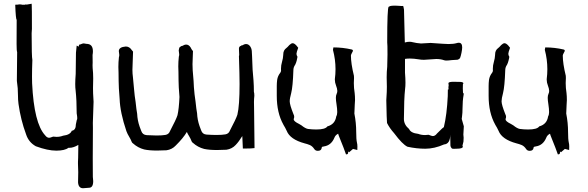

<svg xmlns="http://www.w3.org/2000/svg" viewBox="-20 -789 3146 1028"><path d="M424.8 218.8Q399.9 218.8 397.9 187L398.9 132.8Q398.9 110.8 397.5 88.4V77.6Q397.5 62.5 398.4 56.2L399.4 -13.2Q373 2.4 352.5 2.4L347.7 2Q326.2 17.6 281.7 17.6Q235.4 17.6 171.9 -5.9Q133.3 -27.3 119.6 -69.8Q90.8 -147.5 79.1 -232.4Q76.2 -252.9 76.2 -278.8Q76.2 -318.4 70.8 -351.6L70.3 -357.4Q70.8 -362.8 71.8 -509.8Q68.8 -517.1 68.8 -554.2L69.3 -683.6Q64.5 -683.6 61.5 -763.7Q77.1 -763.7 83 -765.6Q94.7 -765.6 98.6 -763.7H114.7Q117.2 -766.1 118.7 -766.1Q120.1 -766.1 121.6 -764.2L149.4 -769L149.9 -761.2Q150.9 -754.9 150.9 -633.8Q149.4 -621.1 149.4 -610.8Q149.4 -484.9 153.3 -467.8Q151.4 -418.5 151.4 -379.4Q151.4 -360.4 151.9 -343.8Q162.1 -128.4 221.7 -64.5Q231.4 -51.3 243.2 -51.3Q248.5 -51.3 264.6 -57.6Q273.9 -56.2 282.7 -56.2Q301.8 -56.2 317.9 -62.5Q356 -66.9 364.3 -88.9Q386.2 -91.8 386.2 -123Q388.7 -131.3 391.1 -146.5Q393.6 -148.4 393.6 -156.2Q393.6 -165 390.6 -182.1Q390.6 -252.4 384.8 -305.2Q382.8 -318.8 382.8 -338.9Q382.8 -361.3 385.3 -393.1L386.7 -506.8Q386.7 -511.7 390.6 -544.9Q393.6 -543.9 396 -542.2Q398.4 -540.5 400.9 -539.1L403.8 -549.8Q410.6 -550.8 416.7 -553.7Q422.9 -556.6 428.7 -556.6L442.9 -554.2Q477.5 -554.2 477.5 -514.2Q477.5 -505.4 475.6 -494.6L476.1 -454.1Q475.6 -452.1 475.6 -439.5Q475.6 -426.3 476.1 -424.3Q479 -398.9 479 -368.2L478 -316.9L478.5 -289.1Q481 -251 481 -244.1Q480 -207.5 477.1 -130.9L477.5 -103.5L476.6 56.2L477.1 158.2Q479 171.9 479 180.7Q479 216.3 456.5 216.3Z M821.3 17.1Q778.8 17.1 752 11.2Q718.3 2.4 692.4 -21Q687.5 -23.9 685.5 -28.8Q679.7 -43.9 671.1 -57.6Q662.6 -71.3 656.7 -86.9Q623 -187 620.6 -258.8Q615.2 -322.8 615.2 -355.5L614.7 -399.9Q613.8 -415.5 613.8 -430.7Q613.8 -456.5 616.7 -482.4Q618.7 -488.8 618.7 -494.6Q618.7 -501 617.4 -506.3Q616.2 -511.7 616.2 -515.1Q616.2 -537.1 653.3 -540Q672.9 -540 685.1 -521.5Q687.5 -518.1 692.4 -512.7L689 -415.5Q689 -395 691.9 -374Q695.3 -341.8 698 -308.8Q700.7 -275.9 706.1 -242.7Q707.5 -232.9 710.4 -205.1Q712.9 -185.5 714.4 -179.7Q715.8 -145 727.5 -111.3L736.3 -87.9Q743.2 -66.9 765.6 -65.4Q795.9 -63.5 818.4 -63.5Q848.1 -63.5 866 -66.7Q883.8 -69.8 890.1 -86.9Q922.9 -148.9 930.2 -171.9Q938 -205.1 940.9 -270Q936 -327.6 936 -358.4L935.5 -402.8Q934.6 -418.5 934.6 -433.6Q934.6 -459.5 937.5 -485.4Q939.5 -491.7 939.5 -497.6Q939.5 -503.9 938.2 -509.3Q937 -514.6 937 -518.1Q937 -522.5 938.5 -525.9Q939 -538.6 951.2 -541Q949.2 -541.5 949.2 -542Q949.2 -543 955.6 -543Q967.3 -550.3 977.1 -550.3Q990.7 -550.3 1000.5 -535.2Q1003.4 -530.3 1004.9 -526.9Q1006.3 -523.4 1013.2 -515.6L1010.7 -445.3L1011.7 -413.1Q1018.1 -341.8 1018.1 -323.2Q1021 -282.7 1026.9 -245.6Q1028.3 -235.8 1031.2 -208Q1033.7 -188.5 1035.2 -182.6Q1036.6 -147.9 1048.3 -114.3L1057.1 -90.8Q1064 -69.8 1086.4 -68.4Q1116.7 -66.4 1139.2 -66.4Q1168.9 -66.4 1186.8 -69.6Q1204.6 -72.8 1210.9 -89.8Q1243.7 -151.9 1251 -174.8Q1262.7 -223.1 1262.7 -338.9Q1262.7 -384.8 1259.3 -488.8Q1260.7 -491.2 1260.7 -494.1L1259.3 -528.3Q1259.3 -541.5 1272 -543.9Q1270 -544.4 1270 -544.9Q1270 -545.9 1276.4 -545.9Q1288.1 -553.2 1297.9 -553.2Q1311.5 -553.2 1321.3 -538.1Q1327.6 -527.3 1328.1 -516.6Q1328.1 -502.4 1329.6 -488.3Q1330.6 -482.9 1332.5 -416Q1338.9 -344.7 1338.9 -328.4Q1338.9 -312 1339.4 -297.9Q1341.8 -290.5 1341.8 -276.4Q1339.8 -258.3 1339.8 -242.7L1340.3 -213.9Q1340.3 -181.6 1342.8 3.9Q1326.7 6.3 1292.5 6.3H1280.3Q1278.3 -26.4 1277.3 -60.5Q1258.8 -30.3 1241.7 -12.7Q1222.2 8.3 1192.4 12.7Q1165 14.2 1142.1 14.2Q1099.6 14.2 1072.8 8.3Q1039.1 -0.5 1013.2 -23.9Q1008.3 -26.9 1006.3 -31.7Q1000.5 -46.9 992.2 -60.5Q985.4 -70.8 980.5 -82.5Q960.9 -49.3 920.9 -9.8Q901.4 11.2 871.6 15.6Q844.2 17.1 821.3 17.1Z M1832.5 37.6Q1822.3 7.3 1798.3 -51.3Q1792 -66.4 1790.5 -73.2Q1775.4 -65.4 1770.5 -51.8Q1753.4 -10.3 1713.4 -4.9L1710.4 -3.9Q1702.6 -3.9 1702.6 2Q1700.7 18.6 1681.6 18.6Q1668.9 18.6 1662.6 8.8Q1652.3 -6.8 1638.7 -12.5Q1625 -18.1 1610.8 -21.5Q1533.2 -42.5 1515.1 -88.4Q1507.3 -105.5 1498 -120.1L1497.1 -122.1Q1461.9 -185.1 1461.9 -275.4V-328.6Q1461.9 -344.2 1463.9 -360.8Q1466.8 -382.3 1481 -399.9Q1484.9 -406.2 1484.9 -411.1L1484.4 -419.9Q1484.4 -439.5 1490 -457.8Q1495.6 -476.1 1496.6 -496.1V-498Q1496.6 -520 1513.7 -532.2Q1517.6 -534.7 1529.3 -547.9Q1539.6 -557.6 1546.9 -557.6Q1555.7 -557.6 1566.9 -545.4Q1573.2 -538.6 1576.7 -533.2Q1567.4 -508.8 1567.4 -501Q1567.4 -493.2 1572.8 -484.9Q1572.8 -481 1568.4 -463.9Q1565.4 -452.1 1560.5 -442.4Q1550.8 -429.2 1550.8 -412.6Q1547.9 -325.2 1539.1 -290.5Q1531.2 -261.7 1531.2 -246.6Q1531.2 -228 1551.3 -177.7Q1555.2 -170.9 1555.2 -163.6Q1555.2 -158.2 1552.7 -152.3V-149.9Q1552.7 -139.2 1581.1 -125.5L1594.2 -117.7Q1614.7 -101.1 1628.9 -98.6Q1651.4 -95.7 1673.8 -95.7Q1721.7 -95.7 1732.9 -112.3Q1773.9 -123.5 1780.3 -165.5Q1785.6 -174.8 1785.6 -188.5Q1785.6 -206.5 1782 -229.2Q1778.3 -252 1778.3 -265.1Q1778.3 -277.8 1782.2 -285.9Q1786.1 -293.9 1786.1 -302.2Q1785.6 -314.9 1779.3 -330.8Q1772.9 -346.7 1772.9 -362.3V-365.7Q1776.4 -392.1 1776.4 -418.5Q1776.4 -470.7 1762.7 -522Q1763.2 -527.8 1765.1 -535.2Q1815.4 -535.2 1863.8 -523.9Q1869.6 -522 1869.6 -518.6Q1869.6 -513.7 1865.7 -508.3Q1858.9 -496.1 1858.9 -491.7Q1858.9 -449.2 1875 -383.3L1875.5 -371.1Q1874.5 -357.9 1874.5 -344.2Q1874.5 -317.9 1878.9 -291Q1880.9 -273.9 1880.9 -252.9L1879.4 -228Q1877.9 -209.5 1877.9 -192.4L1877.4 -181.2Q1887.2 -131.3 1887.2 -82Q1887.2 -43 1891.1 -25.9Q1893.6 -17.1 1893.6 -4.4L1893.1 14.2L1870.1 8.3L1849.1 26.4L1843.8 21.5V22L1844.2 24.4Q1844.2 33.2 1841.6 35.4Q1838.9 37.6 1832.5 37.6Z M2409.7 7.8Q2404.3 7.8 2402.8 7.1Q2401.4 6.3 2399.9 6.3Q2391.6 -2 2391.6 -12.2L2390.6 -68.4Q2390.6 -18.1 2357.4 -15.6Q2305.7 7.3 2256.8 7.3Q2210.4 7.3 2161.6 -3.4Q2134.8 -16.1 2090.3 -75.7Q2065.9 -103 2052.2 -130.4Q2052.2 -146 2050.3 -167.5L2048.3 -252.4Q2048.3 -258.8 2050.8 -296.9L2051.3 -324.7L2050.3 -375Q2050.3 -405.3 2053.2 -431.2L2054.7 -496.6Q2054.7 -555.7 2053.2 -562.5Q2053.2 -747.6 2061 -752.7Q2068.8 -757.8 2079.1 -758.3Q2089.4 -758.8 2095.7 -758.8Q2102.5 -758.8 2106.4 -758.3Q2119.1 -756.8 2131.8 -756.8Q2135.7 -756.8 2136.5 -757.1Q2137.2 -757.3 2137.7 -757.3Q2140.1 -757.3 2143.1 -737.3L2147.5 -561.5Q2160.6 -565.4 2172.4 -565.4Q2181.6 -565.4 2189.9 -563Q2209 -558.1 2233.9 -556.2L2285.6 -559.1Q2367.2 -553.2 2380.9 -553.2Q2408.2 -553.2 2424.8 -558.1Q2431.2 -560.1 2436.5 -560.1Q2454.6 -560.1 2454.6 -535.2Q2454.6 -524.9 2450.9 -506.6Q2447.3 -488.3 2442.9 -477.5Q2436 -470.7 2430.2 -469.2Q2393.6 -467.3 2380.9 -465.3L2370.1 -464.8Q2363.8 -464.8 2358.4 -466.3Q2339.8 -473.1 2315.9 -473.1L2250 -468.8Q2234.9 -468.8 2222.2 -471.2Q2195.8 -475.6 2173.8 -475.6Q2160.2 -475.6 2148.4 -473.6V-399.9Q2150.9 -368.7 2150.9 -346.2Q2150.9 -326.2 2148.9 -312.5Q2143.1 -260.7 2142.6 -151.9Q2142.6 -121.6 2170.4 -98.1Q2179.2 -76.7 2219.2 -72.3Q2235.8 -65.9 2255.9 -65.9Q2265.1 -65.9 2274.9 -67.4Q2291.5 -60.5 2297.4 -60.5Q2309.6 -60.5 2319.8 -74.2Q2353 -107.9 2356.4 -107.9Q2372.6 -174.8 2377.4 -274.4Q2377.9 -290.5 2377.9 -309.6L2381.8 -310.5Q2381.8 -313.5 2381.3 -315.2Q2380.9 -316.9 2380.9 -322.8Q2382.3 -327.6 2382.3 -332L2380.9 -344.2Q2383.3 -351.1 2407.7 -351.1L2439 -350.6Q2460.9 -350.6 2460.9 -342.8Q2460.9 -340.8 2458.5 -337.9L2458 -315.4L2459 -292.5Q2462.9 -288.6 2462.9 -287.6L2462.4 -282.2Q2456.5 -248.5 2456.5 -210Q2456.5 -184.1 2453.6 -163.6L2452.1 -152.3L2463.4 -112.8L2460.9 -68.4Q2460.9 -60.1 2462.4 -51.8Q2462.4 -35.6 2461.4 -30.8L2456.1 -8.8Q2458 -5.9 2458 -3.4Q2458 7.3 2423.3 7.3Z M2966.8 37.6Q2956.5 7.3 2932.6 -51.3Q2926.3 -66.4 2924.8 -73.2Q2909.7 -65.4 2904.8 -51.8Q2887.7 -10.3 2847.7 -4.9L2844.7 -3.9Q2836.9 -3.9 2836.9 2Q2835 18.6 2815.9 18.6Q2803.2 18.6 2796.9 8.8Q2786.6 -6.8 2772.9 -12.5Q2759.3 -18.1 2745.1 -21.5Q2667.5 -42.5 2649.4 -88.4Q2641.6 -105.5 2632.3 -120.1L2631.3 -122.1Q2596.2 -185.1 2596.2 -275.4V-328.6Q2596.2 -344.2 2598.1 -360.8Q2601.1 -382.3 2615.2 -399.9Q2619.1 -406.2 2619.1 -411.1L2618.7 -419.9Q2618.7 -439.5 2624.3 -457.8Q2629.9 -476.1 2630.9 -496.1V-498Q2630.9 -520 2647.9 -532.2Q2651.9 -534.7 2663.6 -547.9Q2673.8 -557.6 2681.2 -557.6Q2689.9 -557.6 2701.2 -545.4Q2707.5 -538.6 2710.9 -533.2Q2701.7 -508.8 2701.7 -501Q2701.7 -493.2 2707 -484.9Q2707 -481 2702.6 -463.9Q2699.7 -452.1 2694.8 -442.4Q2685.1 -429.2 2685.1 -412.6Q2682.1 -325.2 2673.3 -290.5Q2665.5 -261.7 2665.5 -246.6Q2665.5 -228 2685.5 -177.7Q2689.5 -170.9 2689.5 -163.6Q2689.5 -158.2 2687 -152.3V-149.9Q2687 -139.2 2715.3 -125.5L2728.5 -117.7Q2749 -101.1 2763.2 -98.6Q2785.6 -95.7 2808.1 -95.7Q2856 -95.7 2867.2 -112.3Q2908.2 -123.5 2914.6 -165.5Q2919.9 -174.8 2919.9 -188.5Q2919.9 -206.5 2916.3 -229.2Q2912.6 -252 2912.6 -265.1Q2912.6 -277.8 2916.5 -285.9Q2920.4 -293.9 2920.4 -302.2Q2919.9 -314.9 2913.6 -330.8Q2907.2 -346.7 2907.2 -362.3V-365.7Q2910.6 -392.1 2910.6 -418.5Q2910.6 -470.7 2897 -522Q2897.5 -527.8 2899.4 -535.2Q2949.7 -535.2 2998 -523.9Q3003.9 -522 3003.9 -518.6Q3003.9 -513.7 3000 -508.3Q2993.2 -496.1 2993.2 -491.7Q2993.2 -449.2 3009.3 -383.3L3009.8 -371.1Q3008.8 -357.9 3008.8 -344.2Q3008.8 -317.9 3013.2 -291Q3015.1 -273.9 3015.1 -252.9L3013.7 -228Q3012.2 -209.5 3012.2 -192.4L3011.7 -181.2Q3021.5 -131.3 3021.5 -82Q3021.5 -43 3025.4 -25.9Q3027.8 -17.1 3027.8 -4.4L3027.3 14.2L3004.4 8.3L2983.4 26.4L2978 21.5V22L2978.5 24.4Q2978.5 33.2 2975.8 35.4Q2973.1 37.6 2966.8 37.6Z"/></svg>

Font: Kurland
Style: Regular
Weight: 400
Designer: GGBot
Version: 0.22